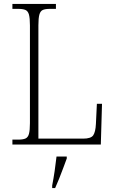

<svg xmlns="http://www.w3.org/2000/svg" viewBox="-20 -734 583 975"><path d="M43 0V-25H73Q96 -25 109 -30.5Q122 -36 127 -54Q132 -72 132 -109V-605Q132 -642 127 -660Q122 -678 109 -683.5Q96 -689 72 -689H43V-714H264V-689H234Q210 -689 197.5 -683.5Q185 -678 180 -660Q175 -642 175 -606V-30H402Q442 -30 453.5 -47Q465 -64 467 -104L472 -207H498L492 0ZM245 208Q252 172 257.5 134.5Q263 97 267 61H319V71Q311 92 301 119.5Q291 147 280 174Q269 201 260 221H245Z"/></svg>

Font: Noto Serif Georgian SemiCondensed ExtraLight
Style: Regular
Weight: 200
Width: 4
Designer: Monotype Design Team, Akaki Razmadze
Foundry: Google LLC
Version: Version 2.003; ttfautohint (v1.8.4.7-5d5b)